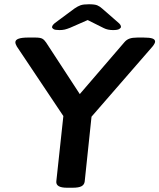

<svg xmlns="http://www.w3.org/2000/svg" viewBox="-20 -878 747 900"><path d="M294 2Q241 2 244 -28L277 -334L59 -660Q52 -672 52 -680Q52 -702 112 -702H145Q169 -702 178.5 -696.5Q188 -691 196 -679L354 -437L563 -680Q573 -692 587 -697Q601 -702 625 -702H653Q682 -702 694.5 -697.5Q707 -693 707 -683Q707 -675 695 -660L409 -331L377 -27Q375 -12 362 -5Q349 2 320 2ZM259 -737Q238 -737 231 -741.5Q224 -746 224 -751Q224 -761 244 -775L329 -838Q345 -849 358 -853.5Q371 -858 397 -858Q424 -858 436 -853Q448 -848 460 -837L531 -775Q542 -766 544.5 -761Q547 -756 547 -752Q547 -747 539 -742Q531 -737 510 -737Q485 -737 467 -746L391 -784L309 -748Q294 -742 283.5 -739.5Q273 -737 259 -737Z"/></svg>

Font: Asap Expanded Expanded SemiBold
Style: Italic
Weight: 600
Width: 7
Italic angle: -6°
Designer: Pablo Cosgaya
Foundry: Omnibus-Type
Version: Version 3.001; ttfautohint (v1.8.4.7-5d5b)